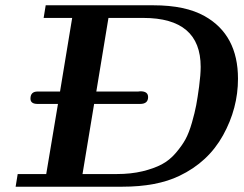

<svg xmlns="http://www.w3.org/2000/svg" viewBox="-20 -706 922 726"><path d="M39.1 0 46.9 -47.9H154.8L199.2 -313H122.1Q95.2 -313 95.2 -333Q95.2 -359.9 122.1 -359.9H207L252.9 -638.2H145L152.8 -686H560.1Q681.2 -686 753.9 -645Q879.9 -574.2 879.9 -408.2Q879.9 -296.4 823.5 -194.6Q767.1 -92.8 658.2 -41Q573.2 0 441.9 0ZM292 -47.9H421.9Q475.1 -47.9 518.6 -58.3Q562 -68.8 591.6 -84.5Q621.1 -100.1 644.5 -127.4Q668 -154.8 681.4 -179.4Q694.8 -204.1 705.8 -242.4Q716.8 -280.8 721.9 -308.3Q727.1 -335.9 732.9 -378.9Q738.8 -423.8 738.8 -453.1Q738.8 -638.2 522 -638.2H390.1L344.2 -359.9H502Q503.9 -359.9 506.8 -360.4Q509.8 -360.8 511.2 -360.8Q540 -360.8 540 -338.9Q540 -313 509.8 -313H335.9Z"/></svg>

Font: CMU Serif Extra
Style: BoldSlanted
Weight: 700
Italic angle: -9.46001°
Version: Version 0.7.0